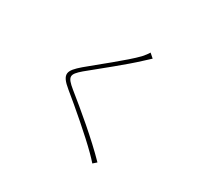

<svg xmlns="http://www.w3.org/2000/svg" viewBox="-168 -1005 1336 1273"><g transform="rotate(30 500.0 -368.0)"><path d="M674 -755 642 -783C635 -770 616 -746 605 -734C537 -663 371 -534 298 -472C218 -403 203 -371 293 -298C388 -221 544 -87 625 -6C644 13 661 31 675 47L701 24C591 -90 427 -226 320 -312C245 -373 248 -392 315 -450C396 -516 552 -641 624 -709C634 -718 663 -745 674 -755Z"/></g></svg>

Font: Noto Sans JP Thin
Style: Regular
Weight: 100
Designer: Ryoko NISHIZUKA 西塚涼子 (kana, bopomofo & ideographs); Paul D. Hunt (Latin, Greek & Cyrillic); Sandoll Communications 산돌커뮤니
Foundry: Adobe
Version: Version 2.004;hotconv 1.0.118;makeotfexe 2.5.65603